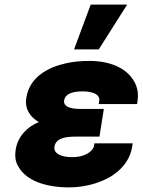

<svg xmlns="http://www.w3.org/2000/svg" viewBox="-20 -802 618 832"><path d="M48 -154C44 -128 46 -103 58 -83C91 -20 176 10 280 10C343 10 406 -7 451 -32C498 -58 543 -102 553 -168L555 -181H389L387 -168C386 -162 383 -159 379 -153C363 -134 333 -121 293 -121C247 -121 211 -136 216 -166C221 -200 255 -210 308 -210H411L430 -330H327C280 -330 254 -342 258 -367C263 -397 297 -406 338 -406C382 -406 415 -393 410 -364L408 -351H574L576 -364C580 -391 577 -416 567 -438C538 -502 465 -538 367 -538C331 -538 298 -535 267 -528C189 -511 108 -469 94 -378C86 -328 112 -295 148 -273C100 -253 58 -214 48 -154ZM301 -588H408L531 -782H373Z"/></svg>

Font: Asimov Pro
Style: UltObl
Weight: 900
Designer: Google
Version: Version 2.000980; 2014